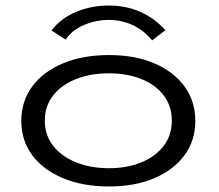

<svg xmlns="http://www.w3.org/2000/svg" viewBox="-20 -666 790 694"><path d="M374 8Q279 8 207.5 -22Q136 -52 96.5 -105Q57 -158 57 -229Q57 -300 96.5 -353.5Q136 -407 207.5 -437Q279 -467 374 -467Q468 -467 538 -437Q608 -407 647 -353.5Q686 -300 686 -229Q686 -158 647 -105Q608 -52 538 -22Q468 8 374 8ZM374 -58Q439 -58 490.5 -79Q542 -100 571.5 -138.5Q601 -177 601 -230Q601 -283 571.5 -321.5Q542 -360 490.5 -380.5Q439 -401 374 -401Q308 -401 255.5 -380.5Q203 -360 172.5 -321.5Q142 -283 142 -230Q142 -177 172.5 -138.5Q203 -100 255.5 -79Q308 -58 374 -58ZM217 -523 166 -556Q200 -600 255 -623Q310 -646 373 -646Q496 -646 578 -557L530 -520Q498 -558 458 -576Q418 -594 373 -594Q328 -594 284.5 -576Q241 -558 217 -523Z"/></svg>

Font: Inconsolata ExtraExpanded
Style: Regular
Weight: 400
Width: 8
Monospace: yes
Designer: Raph Levien, Cyreal, Brenton Simpson
Foundry: Raph Levien, Cyreal, Google
Version: Version 3.000; ttfautohint (v1.8.2.53-6de2)